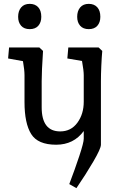

<svg xmlns="http://www.w3.org/2000/svg" viewBox="-20 -740 623 995"><path d="M107 -211V-350Q107 -377 99 -423L22 -437L27 -494H184L203 -476Q196 -369 196 -320V-184Q196 -59 292 -59Q348 -59 381 -104Q414 -149 414 -213V-350Q414 -374 405 -424L329 -437L334 -494H491L510 -476Q507 -444 505 -398.5Q503 -353 503 -320V10Q503 30 463.5 97.5Q424 165 376 235L339 214Q368 138 391 68.5Q414 -1 414 -21V-61Q362 10 271 10Q176 10 141.5 -45.5Q107 -101 107 -211ZM74 -653Q74 -683 89.5 -701.5Q105 -720 134 -720Q162 -720 178 -702.5Q194 -685 194 -653Q194 -624 178.5 -606.5Q163 -589 134 -589Q105 -589 89.5 -606.5Q74 -624 74 -653ZM380 -653Q380 -683 395.5 -701.5Q411 -720 440 -720Q468 -720 484 -702.5Q500 -685 500 -653Q500 -624 484.5 -606.5Q469 -589 440 -589Q411 -589 395.5 -606.5Q380 -624 380 -653Z"/></svg>

Font: Andada Pro Medium
Style: Regular
Weight: 500
Designer: Carolina Giovagnoli
Foundry: Huerta Tipografica
Version: Version 3.005; ttfautohint (v1.8.4)